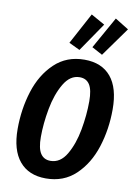

<svg xmlns="http://www.w3.org/2000/svg" viewBox="-105 -1043 787 1124"><g transform="rotate(10 288.5 -480.5)"><path d="M564 -450Q564 -331 530 -225Q496 -119 425 -51.5Q354 16 248 16Q146 16 91 -50Q36 -116 36 -241Q36 -359 69.5 -465.5Q103 -572 174.5 -640Q246 -708 352 -708Q455 -708 509.5 -642.5Q564 -577 564 -450ZM178 -218Q178 -151 198 -120.5Q218 -90 257 -90Q316 -90 352.5 -152.5Q389 -215 405 -303Q421 -391 421 -473Q421 -540 401.5 -571Q382 -602 342 -602Q285 -602 248 -539Q211 -476 194.5 -387Q178 -298 178 -218ZM490 -977 571 -927 447 -754 384 -788ZM347 -976 429 -930 312 -759 247 -790Z"/></g></svg>

Font: Fira Sans Extra Condensed SemiBold
Style: Italic
Weight: 600
Width: 3
Italic angle: -8°
Designer: Carrois Corporate & Edenspiekermann AG
Foundry: Carrois Corporate GbR & Edenspiekermann AG
Version: Version 4.203